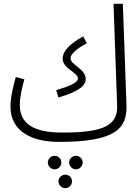

<svg xmlns="http://www.w3.org/2000/svg" viewBox="-20 -724 737 1008"><path d="M290 21C587 21 649 -49 644 -175L625 -704H576L595 -168C598 -64 521 -28 306 -28C150 -28 84 -79 84 -173C84 -217 98 -274 108 -307L63 -320C50 -274 35 -214 35 -165C35 -32 150 21 290 21ZM287 -212C399 -245 430 -276 430 -309C430 -363 350 -383 350 -418C350 -440 383 -469 436 -497L417 -533C331 -486 309 -446 309 -417C309 -362 389 -346 389 -311C389 -295 363 -276 275 -251ZM378 94C359 94 343 110 343 129C343 148 359 165 378 165C398 165 414 148 414 129C414 110 398 94 378 94ZM267 94C247 94 231 110 231 129C231 148 247 165 267 165C287 165 302 148 302 129C302 110 287 94 267 94ZM323 193C303 193 287 209 287 228C287 247 303 264 323 264C343 264 358 247 358 228C358 209 343 193 323 193Z"/></svg>

Font: Noto Sans Arabic UI XCn Lt
Style: Regular
Weight: 300
Width: 2
Designer: Monotype Design Team, Nadine Chahine and Nizar Qandah
Foundry: Monotype Imaging Inc.
Version: Version 2.010